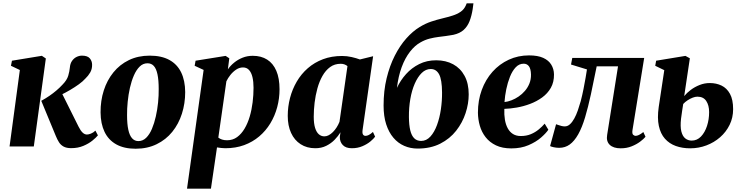

<svg xmlns="http://www.w3.org/2000/svg" viewBox="-20 -882 4464 1156"><path d="M37.5 0 99.5 -460.5 46 -486 52 -516.5 232 -546 256 -530 183.5 0ZM408.5 10Q380.5 10 363 0.5Q345.5 -9 335 -25.8Q324.5 -42.5 316 -63.5L228.5 -275Q255 -289.5 277.2 -304.8Q299.5 -320 319.2 -336.8Q339 -353.5 356.5 -372.5Q383 -399.5 390.8 -426Q398.5 -452.5 400.5 -474.5Q402.5 -499.5 413.8 -515.5Q425 -531.5 441 -539.2Q457 -547 473.5 -547Q507 -547 520.8 -530.5Q534.5 -514 534.5 -492.5Q535 -466 523 -445.5Q511 -425 494 -409Q479 -392 454.8 -374.5Q430.5 -357 402.5 -340.5Q374.5 -324 346.5 -310.5Q318.5 -297 294.5 -288L345 -336L453 -119.5Q465 -95.5 477.2 -83.8Q489.5 -72 503.5 -72Q513 -72 527.2 -77.5Q541.5 -83 554.5 -95.5L569.5 -67Q559 -54 536.8 -35.8Q514.5 -17.5 482 -3.8Q449.5 10 408.5 10Z M881.5 -547Q952.5 -547 999.8 -521Q1047 -495 1070.8 -446Q1094.5 -397 1095 -327.5Q1095 -259 1075.2 -197.2Q1055.5 -135.5 1017.2 -88.2Q979 -41 923.2 -13.8Q867.5 13.5 796.5 13.5Q727 13.5 680 -12.8Q633 -39 609.5 -88Q586 -137 585.5 -205Q585 -275.5 604.8 -337.2Q624.5 -399 662.8 -446.2Q701 -493.5 756.2 -520.2Q811.5 -547 881.5 -547ZM868 -501Q841 -501 820.8 -481Q800.5 -461 786 -427.5Q771.5 -394 762.2 -353Q753 -312 748.8 -269.2Q744.5 -226.5 745 -188.5Q745 -135.5 752.5 -101Q760 -66.5 775.2 -49.5Q790.5 -32.5 813 -32.5Q840 -32.5 860.2 -52.5Q880.5 -72.5 894.8 -106.2Q909 -140 918.2 -181Q927.5 -222 931.8 -265Q936 -308 935.5 -346Q935.5 -400 928.2 -434.2Q921 -468.5 906.2 -484.8Q891.5 -501 868 -501Z M1106 254 1206 -461 1152 -486 1157.5 -516.5 1338.5 -545.5 1360.5 -531 1352 -464.5Q1367 -486.5 1389.8 -505Q1412.5 -523.5 1440.8 -534.8Q1469 -546 1502 -546Q1552.5 -546 1588.5 -523.2Q1624.5 -500.5 1643.8 -455.5Q1663 -410.5 1663 -344.5Q1663 -289 1649 -236.8Q1635 -184.5 1607.8 -139.5Q1580.5 -94.5 1540.8 -60.8Q1501 -27 1449.8 -8.2Q1398.5 10.5 1337 10.5Q1325 10.5 1312 9Q1299 7.5 1286.5 5.5L1250 254ZM1294.5 -53.5Q1304 -46 1316.8 -41.8Q1329.5 -37.5 1347 -37.5Q1381.5 -37.5 1407.5 -56.5Q1433.5 -75.5 1452.5 -107.5Q1471.5 -139.5 1483.5 -180.2Q1495.5 -221 1501 -265.8Q1506.5 -310.5 1506.5 -353.5Q1506.5 -390 1500 -417.5Q1493.5 -445 1479.5 -460.5Q1465.5 -476 1443 -476Q1421.5 -476 1402 -463Q1382.5 -450 1367.2 -430.8Q1352 -411.5 1343 -392.5Z M2163 -99Q2160.5 -79.5 2165.8 -71.8Q2171 -64 2181 -64Q2189.5 -64 2200.2 -69.2Q2211 -74.5 2225.5 -87.5L2238.5 -59Q2229.5 -46.5 2210 -30.2Q2190.5 -14 2162 -1.8Q2133.5 10.5 2098 10.5Q2062 10.5 2043.8 -8.8Q2025.5 -28 2026 -58L2030 -85.5Q2016.5 -63 1995 -40.8Q1973.5 -18.5 1944.2 -4Q1915 10.5 1878.5 10.5Q1827.5 10.5 1790 -13.8Q1752.5 -38 1732.5 -81.8Q1712.5 -125.5 1712.5 -184Q1712.5 -239.5 1726.2 -292.2Q1740 -345 1766.8 -390.8Q1793.5 -436.5 1833.2 -471.2Q1873 -506 1924.8 -525.5Q1976.5 -545 2039.5 -545Q2069 -545 2097.2 -538.5Q2125.5 -532 2147 -524L2226.5 -543.5ZM2072 -484Q2065.5 -489.5 2055.2 -493.8Q2045 -498 2031.5 -498Q1994.5 -498 1967.5 -478.2Q1940.5 -458.5 1921.5 -425Q1902.5 -391.5 1891 -349.8Q1879.5 -308 1874.2 -264Q1869 -220 1869 -179.5Q1869 -138 1877.2 -111.8Q1885.5 -85.5 1900 -73.2Q1914.5 -61 1933 -61Q1946.5 -61 1959.5 -68Q1972.5 -75 1984.5 -87Q1996.5 -99 2006.8 -115Q2017 -131 2024 -148.5Z M2830.5 -862 2826 -827.5Q2819.5 -786 2807 -754.2Q2794.5 -722.5 2771.5 -701.8Q2748.5 -681 2710 -672.5Q2699.5 -670.5 2687.8 -668.8Q2676 -667 2663 -665Q2644.5 -662.5 2619.8 -659.5Q2595 -656.5 2567 -649.5Q2539 -642.5 2512 -627Q2478.5 -609 2448.8 -571Q2419 -533 2398.5 -477.8Q2378 -422.5 2370 -353Q2391 -398.5 2424.8 -436Q2458.5 -473.5 2504 -496.2Q2549.5 -519 2606 -519Q2664.5 -519 2708.5 -495Q2752.5 -471 2777.2 -425.2Q2802 -379.5 2802 -313.5Q2802 -258 2783.2 -200.8Q2764.5 -143.5 2726.5 -95Q2688.5 -46.5 2630.5 -17Q2572.5 12.5 2494.5 12.5Q2451 12.5 2413.8 -3.8Q2376.5 -20 2348.8 -52.5Q2321 -85 2305.2 -133.5Q2289.5 -182 2289.5 -246.5Q2289.5 -335.5 2307.8 -410.8Q2326 -486 2356.8 -546.5Q2387.5 -607 2426.5 -650.8Q2465.5 -694.5 2507 -719.5Q2541.5 -740.5 2576 -752Q2610.5 -763.5 2643.2 -771.2Q2676 -779 2704 -787.8Q2732 -796.5 2753 -810.8Q2774 -825 2785 -850L2790 -862ZM2573.5 -466.5Q2543.5 -466.5 2519.2 -442.8Q2495 -419 2477.2 -378.5Q2459.5 -338 2450.5 -286Q2441.5 -234 2442 -177.5Q2442.5 -128.5 2450.2 -96.8Q2458 -65 2474.2 -49.2Q2490.5 -33.5 2515.5 -33.5Q2547.5 -33.5 2571.5 -60Q2595.5 -86.5 2611.2 -129.5Q2627 -172.5 2634.5 -224Q2642 -275.5 2641.5 -325.5Q2641 -402.5 2623.8 -434.5Q2606.5 -466.5 2573.5 -466.5Z M3281.5 -101Q3268 -80.5 3237.8 -54Q3207.5 -27.5 3162.2 -8Q3117 11.5 3058.5 11.5Q3004.5 11.5 2966.2 -6.8Q2928 -25 2904 -55.8Q2880 -86.5 2869 -124.8Q2858 -163 2857.5 -203.5Q2857.5 -277.5 2880.5 -340.2Q2903.5 -403 2945.2 -449.8Q2987 -496.5 3043.2 -522.5Q3099.5 -548.5 3165 -548.5Q3218 -548.5 3250.8 -533.5Q3283.5 -518.5 3299.2 -492.5Q3315 -466.5 3315.5 -434Q3316 -387.5 3296.5 -353.2Q3277 -319 3244.2 -295.2Q3211.5 -271.5 3171.8 -256.5Q3132 -241.5 3091.5 -234.5Q3051 -227.5 3016.5 -226.5Q3015 -191 3020 -161.2Q3025 -131.5 3037 -109.5Q3049 -87.5 3068.5 -75.2Q3088 -63 3115.5 -63Q3149.5 -63 3176.2 -74.2Q3203 -85.5 3223.8 -102.8Q3244.5 -120 3259.5 -137.5ZM3133 -498.5Q3105.5 -498.5 3085 -476.8Q3064.5 -455 3050.5 -420Q3036.5 -385 3028.2 -344.8Q3020 -304.5 3017.5 -267.5Q3037 -269.5 3059.2 -278Q3081.5 -286.5 3102.5 -300.8Q3123.5 -315 3140.5 -334.8Q3157.5 -354.5 3167.5 -379.2Q3177.5 -404 3177 -433.5Q3176 -468 3164.5 -483.2Q3153 -498.5 3133 -498.5Z M3788 -98Q3785 -77 3792.2 -70.5Q3799.5 -64 3806.5 -64Q3815 -64 3826.5 -69.2Q3838 -74.5 3853.5 -87L3866.5 -58.5Q3855.5 -45 3833.8 -28.8Q3812 -12.5 3782.5 -0.8Q3753 11 3717 11Q3673 11 3651 -10.2Q3629 -31.5 3635.5 -69.5L3701 -482.5H3572.5Q3554.5 -392 3537.8 -314.5Q3521 -237 3502.8 -175.8Q3484.5 -114.5 3461.5 -73.5Q3438 -32 3410.2 -12Q3382.5 8 3347 8Q3329.5 8 3313.8 4.5Q3298 1 3292 -2.5L3328 -134Q3333.5 -132.5 3342 -129.2Q3350.5 -126 3360.8 -123.5Q3371 -121 3380.5 -121Q3397.5 -121 3411.5 -133.8Q3425.5 -146.5 3437.5 -168.2Q3449.5 -190 3459 -217.2Q3468.5 -244.5 3476.5 -273Q3486 -309.5 3493.2 -346.2Q3500.5 -383 3505.8 -414Q3511 -445 3514 -464L3418 -493.5L3425.5 -533H3858.5Z M4135.5 11Q4088 11 4049 -3Q4010 -17 3983.5 -46.8Q3957 -76.5 3946.8 -123.8Q3936.5 -171 3946 -237.5L3979.5 -459.5L3925 -486L3930.5 -516.5L4107 -545.5L4133.5 -531L4099.5 -303.5Q4115.5 -323 4139 -340.8Q4162.5 -358.5 4192 -370.2Q4221.5 -382 4253.5 -382Q4292.5 -382 4324.2 -366.8Q4356 -351.5 4375 -317Q4394 -282.5 4394 -224.5Q4394 -173.5 4373 -130.5Q4352 -87.5 4315.8 -55.8Q4279.5 -24 4233 -6.5Q4186.5 11 4135.5 11ZM4144.5 -35.5Q4177 -35.5 4200.5 -60Q4224 -84.5 4236.8 -123.8Q4249.5 -163 4249.5 -207Q4249.5 -248 4232.2 -274Q4215 -300 4179 -300Q4166 -300 4150.5 -294Q4135 -288 4120 -278.2Q4105 -268.5 4093.5 -256Q4090 -236 4087 -214.5Q4084 -193 4080.5 -168Q4075 -120 4082.2 -90.8Q4089.5 -61.5 4106.2 -48.5Q4123 -35.5 4144.5 -35.5Z"/></svg>

Font: Merriweather 72pt ExtraBold
Style: Italic
Weight: 800
Italic angle: -7.8°
Version: Version 2.101